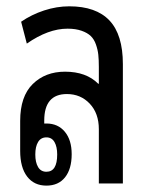

<svg xmlns="http://www.w3.org/2000/svg" viewBox="-20 -581 477 608"><path d="M127 6.8Q87.9 6.8 65.9 -22Q43.9 -50.8 43.9 -103V-198.2Q43.9 -275.9 83.7 -314.9Q123.5 -354 186 -354Q252.9 -354 291 -315.9H293V-369.1Q293 -391.6 291.3 -407.7Q289.6 -423.8 283.7 -440.4Q277.8 -457 267.3 -467Q256.8 -477.1 238.3 -483.6Q219.7 -490.2 193.8 -490.2Q132.8 -490.2 64.9 -442.9L46.9 -512.2Q79.6 -534.7 119.6 -547.9Q159.7 -561 199.2 -561Q284.2 -561 326.7 -516.1Q369.1 -471.2 369.1 -377.9V0H293V-171.9Q293 -222.2 264.2 -252.7Q235.4 -283.2 191.9 -283.2Q120.1 -283.2 120.1 -199.2V-189.9H127Q163.6 -189.9 185.3 -163.8Q207 -137.7 207 -92.8Q207 -45.9 186 -19.5Q165 6.8 127 6.8ZM127 -37.1Q161.1 -37.1 161.1 -91.8Q161.1 -116.2 152.6 -131.1Q144 -146 127 -146Q109.4 -146 100.6 -131.3Q91.8 -116.7 91.8 -91.8Q91.8 -66.9 100.6 -52Q109.4 -37.1 127 -37.1Z"/></svg>

Font: Noto Sans Thai Looped ExtraCond
Style: Regular
Weight: 400
Width: 2
Designer: Sasikarn Vongin, Ben Mitchell
Foundry: The Fontpad Ltd
Version: Version 1.00